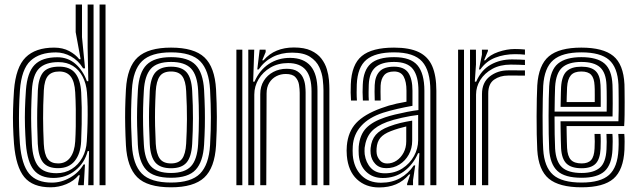

<svg xmlns="http://www.w3.org/2000/svg" viewBox="-20 -820 2818 850"><path d="M447.2 0H420.8V-800H447.2ZM394.2 0H370.5L374.2 -151L368.2 -151.2Q354.8 -98.8 313.5 -65.5Q272.2 -32.2 216.8 -32.2Q158.5 -32.2 129.9 -67.2Q101.2 -102.2 94.5 -183.5Q91.8 -222.8 90.6 -260.9Q89.5 -299 90.6 -338.5Q91.8 -378 94.8 -421Q100.5 -499.5 133.4 -533Q166.2 -566.5 234 -566.5Q280.5 -566.5 314 -537.2Q347.5 -508 364.8 -460.5H371L368 -608.8V-800H394.2ZM230.2 -53.2Q268.2 -53.2 297.5 -71.8Q326.8 -90.2 344.4 -122Q362 -153.8 364.2 -194Q366.8 -235 367.6 -273.8Q368.5 -312.5 367.9 -347.2Q367.2 -382 365 -410.5Q361.8 -450.2 345.9 -480.6Q330 -511 303 -528Q276 -545 238.8 -545Q181.5 -545 153.2 -517Q125 -489 121.2 -419.8Q118.8 -371.8 118.1 -333.2Q117.5 -294.8 118.4 -259Q119.2 -223.2 121.2 -183.5Q124.8 -113.8 150 -83.5Q175.2 -53.2 230.2 -53.2ZM237 -75.5Q191.8 -75.5 171 -100.6Q150.2 -125.8 147.2 -183.5Q145.5 -224.2 144.9 -260.5Q144.2 -296.8 144.9 -334.9Q145.5 -373 147.5 -419Q149.8 -472.5 170.2 -498.8Q190.8 -525 242.5 -525Q290.2 -525 313.4 -495.5Q336.5 -466 339.5 -411Q341.2 -380 341.8 -344.1Q342.2 -308.2 341.6 -270.1Q341 -232 339.2 -194Q336.5 -138.8 310.6 -107.1Q284.8 -75.5 237 -75.5ZM237.2 -96.5Q271.5 -96.5 290.9 -122.6Q310.2 -148.8 313 -194.2Q314.8 -223.5 315.4 -260.8Q316 -298 315.5 -336.9Q315 -375.8 313 -411Q310.2 -459.5 292.9 -481.5Q275.5 -503.5 242.5 -503.5Q209 -503.5 192.8 -484.6Q176.5 -465.8 174 -420.2Q170.5 -350.2 170.8 -296.5Q171 -242.8 173.8 -183Q176.2 -136.2 191.1 -116.4Q206 -96.5 237.2 -96.5ZM204 9.2Q124.8 9.2 87.6 -36Q50.5 -81.2 42 -183.2Q39 -223.5 37.9 -260.8Q36.8 -298 37.9 -336.8Q39 -375.5 42 -420.2Q50 -522.8 93.5 -566Q137 -609.2 219.5 -609.2Q258 -609.2 286.5 -593.9Q315 -578.5 330.8 -557.8H337L315 -677.8V-800H343V-655.8L356.5 -517.5H348Q326.8 -552.2 294.5 -570.1Q262.2 -588 227.5 -588Q155 -588 115.1 -551Q75.2 -514 68.2 -420.2Q65.2 -376 64.4 -336Q63.5 -296 64.5 -258.4Q65.5 -220.8 68.2 -183.2Q76 -90.5 109.1 -51Q142.2 -11.5 209.8 -11.5Q251.5 -11.5 290 -33.5Q328.5 -55.5 350 -92H356.2L351 0H326V-8.5L333.2 -44.2H328Q307.2 -18.8 273.5 -4.8Q239.8 9.2 204 9.2Z M737.2 9.2Q632.2 9.2 587.6 -35.4Q543 -80 537.5 -176.5Q535.2 -220.2 534.4 -259.9Q533.5 -299.5 534.2 -339.5Q535 -379.5 537.5 -424.2Q543.2 -524 590 -566.6Q636.8 -609.2 737.2 -609.2Q839.5 -609.2 885.2 -565.9Q931 -522.5 936.5 -424Q939.8 -361.2 940 -302.4Q940.2 -243.5 936.5 -176.5Q930.5 -76.8 884.1 -33.8Q837.8 9.2 737.2 9.2ZM737.2 -11.8Q826.2 -11.8 865.5 -51.2Q904.8 -90.8 910 -178Q913.8 -245 913.6 -301.2Q913.5 -357.5 910 -422.8Q905.2 -508.8 866.5 -548.5Q827.8 -588.2 737.2 -588.2Q649 -588.2 609 -549.5Q569 -510.8 564 -422.8Q561.2 -373.8 560.5 -334Q559.8 -294.2 560.8 -257.1Q561.8 -220 564 -177.8Q568.8 -91.2 607.9 -51.5Q647 -11.8 737.2 -11.8ZM737.2 -33Q660 -33 627.2 -68.4Q594.5 -103.8 590.2 -180.2Q588 -223.5 587.1 -262Q586.2 -300.5 587.1 -339.2Q588 -378 590.5 -421Q595 -499.5 629.2 -533.2Q663.5 -567 737.2 -567Q813.2 -567 846.2 -532.4Q879.2 -497.8 883.5 -421.5Q886 -374.8 886.8 -336.1Q887.5 -297.5 886.8 -260.1Q886 -222.8 883.5 -179.5Q879 -103.8 846.2 -68.4Q813.5 -33 737.2 -33ZM737.2 -54.2Q797.8 -54.2 825.5 -83.9Q853.2 -113.5 857.2 -182.2Q860.5 -240.5 860.6 -296Q860.8 -351.5 857.2 -418.8Q853.5 -487.8 825.6 -516.8Q797.8 -545.8 737.2 -545.8Q674.2 -545.8 647.4 -515.1Q620.5 -484.5 616.8 -418.5Q614.5 -380.2 613.6 -342.8Q612.8 -305.2 613.5 -265.6Q614.2 -226 616.8 -181.2Q620.5 -113.8 648 -84Q675.5 -54.2 737.2 -54.2ZM737.2 -75.2Q690 -75.2 668.1 -100.1Q646.2 -125 643 -182Q641 -224.5 640.1 -262.6Q639.2 -300.8 640 -338.6Q640.8 -376.5 643 -417.8Q646.5 -475.8 668.6 -500.2Q690.8 -524.8 737.2 -524.8Q784.2 -524.8 806 -500Q827.8 -475.2 830.8 -418Q834.5 -350.8 834.2 -295.9Q834 -241 830.8 -183Q827.5 -125.8 806 -100.5Q784.5 -75.2 737.2 -75.2ZM737.2 -96.5Q770.8 -96.5 786.1 -117.1Q801.5 -137.8 804.2 -184.5Q807.2 -238.2 807.6 -292Q808 -345.8 804.2 -416.8Q802 -462.5 786.6 -483Q771.2 -503.5 737.2 -503.5Q702 -503.5 687.1 -482.1Q672.2 -460.8 669.5 -416.5Q667.2 -373.2 666.5 -336.5Q665.8 -299.8 666.6 -263.1Q667.5 -226.5 669.5 -183.5Q672.2 -138.5 687.5 -117.5Q702.8 -96.5 737.2 -96.5Z M1412 0V-420.5Q1412 -440 1409 -467.9Q1406 -495.8 1393.4 -523Q1380.8 -550.2 1352.4 -568.6Q1324 -587 1273 -587Q1225 -587 1187.6 -568Q1150.2 -549 1125 -512.5H1119L1129.5 -600H1155.8L1156.2 -589.8L1140.8 -552.8H1146.5Q1172.2 -582.5 1205.8 -596.1Q1239.2 -609.8 1281.2 -609.8Q1327.5 -609.8 1356.8 -596.1Q1386 -582.5 1402.8 -560.6Q1419.5 -538.8 1427 -513.6Q1434.5 -488.5 1436.4 -465.1Q1438.2 -441.8 1438.2 -425.5V0ZM1026.5 0V-600H1052.8V0ZM1132.2 0V-403.5Q1132.2 -437.2 1147.9 -462.4Q1163.5 -487.5 1190 -501.5Q1216.5 -515.5 1248.8 -515.5Q1279.5 -515.5 1296.6 -504.2Q1313.8 -493 1321.5 -476Q1329.2 -459 1331.1 -441.2Q1333 -423.5 1333 -410.5V0H1306.8V-409Q1306.8 -425 1303.8 -444.6Q1300.8 -464.2 1287.8 -478.4Q1274.8 -492.5 1245 -492.5Q1222.5 -492.5 1203.1 -482.5Q1183.8 -472.5 1172 -453.4Q1160.2 -434.2 1160.2 -406.2L1158.8 0ZM1079.2 0V-600H1105.5L1100.8 -458.5H1106.8Q1128.8 -509.5 1170.2 -536.8Q1211.8 -564 1265 -563.8Q1325.2 -563.2 1355.4 -527.4Q1385.5 -491.5 1385.5 -418.8V0H1359.2V-415.5Q1359.2 -479.2 1333.8 -510Q1308.2 -540.8 1255.5 -540.8Q1211.2 -540.8 1177.5 -521Q1143.8 -501.2 1124.8 -469.5Q1105.8 -437.8 1105.8 -401.2V0Z M1885.2 0V-418.2Q1885.2 -507 1848.8 -547.6Q1812.2 -588.2 1724.5 -588.2Q1641.5 -588.2 1602.1 -555.5Q1562.8 -522.8 1559.5 -446Q1559 -428.8 1558.9 -410.9Q1558.8 -393 1560.2 -374.8H1534Q1532.5 -394.2 1532.4 -410.2Q1532.2 -426.2 1533 -447Q1536.5 -534.8 1581.8 -572Q1627 -609.2 1724.5 -609.2Q1792.8 -609.2 1833.9 -589.4Q1875 -569.5 1893.4 -527.4Q1911.8 -485.2 1911.8 -418.2V0ZM1683.8 -52.8Q1727.8 -52.8 1761 -74.1Q1794.2 -95.5 1812.8 -129.1Q1831.2 -162.8 1831.2 -199V-311.2Q1798.8 -307.5 1758.9 -298.6Q1719 -289.8 1693.5 -280.2Q1646.2 -262.5 1623.1 -236.1Q1600 -209.8 1594.2 -165.5Q1593.5 -158.8 1593.8 -150.6Q1594 -142.5 1594.5 -137Q1599.8 -100 1621.9 -76.4Q1644 -52.8 1683.8 -52.8ZM1690.2 -75.5Q1659.5 -75.5 1641.6 -94.2Q1623.8 -113 1621 -139.2Q1620.2 -147 1620.2 -153.1Q1620.2 -159.2 1620.8 -165Q1624.5 -201 1643.6 -223.1Q1662.8 -245.2 1701.8 -259.8Q1728.2 -269.8 1751.9 -275.5Q1775.5 -281.2 1804.8 -286V-196.8Q1804.8 -163.2 1789.6 -135.6Q1774.5 -108 1748.5 -91.8Q1722.5 -75.5 1690.2 -75.5ZM1694 -96.2Q1716.5 -96.2 1735.8 -109.1Q1755 -122 1766.8 -144.2Q1778.5 -166.5 1778.5 -194.2V-260.2Q1762.2 -256.5 1745.4 -251.5Q1728.5 -246.5 1710.2 -239.5Q1678.5 -227.2 1663.9 -209.8Q1649.2 -192.2 1647.2 -163.5Q1646.5 -155.8 1646.8 -150.8Q1647 -145.8 1647.5 -141.2Q1649.2 -125.5 1661.2 -110.9Q1673.2 -96.2 1694 -96.2ZM1658.2 9.8Q1598.8 9.8 1560.1 -26.4Q1521.5 -62.5 1515.5 -130.5Q1514.5 -142.2 1514.5 -153.4Q1514.5 -164.5 1515.5 -175.2Q1521 -237.2 1556.8 -275.5Q1592.5 -313.8 1667.2 -341Q1685 -347.5 1701.2 -352.4Q1717.5 -357.2 1736.4 -361.4Q1755.2 -365.5 1779.5 -369.8V-418.5Q1779.5 -458.2 1767.1 -480.9Q1754.8 -503.5 1724.5 -503.5Q1694.2 -503.5 1680.4 -486.9Q1666.5 -470.2 1665 -441Q1664.8 -433.8 1664.6 -414.2Q1664.5 -394.8 1665.2 -374.8H1639Q1638 -397.2 1638.2 -414.5Q1638.5 -431.8 1638.8 -443.5Q1640.5 -482.8 1660.5 -503.8Q1680.5 -524.8 1724.5 -524.8Q1769.5 -524.8 1787.8 -497.5Q1806 -470.2 1806 -418.5V-351.5Q1773.2 -345.8 1738.9 -337.9Q1704.5 -330 1676.2 -321Q1613.2 -300.5 1579 -262.5Q1544.8 -224.5 1541.8 -173Q1541.2 -164.2 1541.1 -153.1Q1541 -142 1541.8 -132.8Q1546.5 -78 1579.1 -44.5Q1611.8 -11 1666.5 -11Q1714.8 -11 1751 -31.1Q1787.2 -51.2 1812.2 -87.8H1818.2L1808.5 -22.2V0H1782.5L1782 -5.5L1796 -47.5H1791Q1765.8 -17.8 1733 -4Q1700.2 9.8 1658.2 9.8ZM1832.2 0.2V-65.2L1836.8 -141.8H1830.8Q1808.8 -90.8 1768.2 -61.2Q1727.8 -31.8 1674.2 -32Q1630.2 -32 1601.2 -59.5Q1572.2 -87 1568.2 -134.8Q1567.8 -142.5 1567.6 -152.9Q1567.5 -163.2 1568 -170.8Q1572.8 -223.5 1601.1 -252.9Q1629.5 -282.2 1684.8 -300.5Q1702.5 -306.5 1728.4 -312.9Q1754.2 -319.2 1781.9 -324.6Q1809.5 -330 1832.5 -332.8V-418.2Q1832.5 -482.2 1808.2 -514Q1784 -545.8 1724.5 -545.8Q1669.2 -545.8 1641.9 -521.9Q1614.5 -498 1612.5 -444.2Q1612 -429.8 1611.8 -411.9Q1611.5 -394 1612.8 -374.8H1586.5Q1585.2 -394.8 1585.2 -412.5Q1585.2 -430.2 1586 -444.8Q1588.5 -509 1621.1 -538Q1653.8 -567 1724.5 -567Q1797.8 -567 1828.2 -530.9Q1858.8 -494.8 1858.8 -418.2V0.2Z M2060.8 0V-600H2087L2087.2 -535L2082 -458.5H2088.2Q2110.2 -509.8 2152 -533.4Q2193.8 -557 2246.5 -557Q2260 -557 2279 -556.4Q2298 -555.8 2304 -555V-532.2Q2296 -532.8 2276 -533.4Q2256 -534 2241 -534Q2194 -534 2159.5 -515Q2125 -496 2106.2 -465.8Q2087.5 -435.5 2087.5 -401.2V0ZM2008 0V-600H2034.2V0ZM2113.8 0V-403.5Q2113.8 -455 2148.4 -481.8Q2183 -508.5 2229.2 -508.5Q2246.5 -508.5 2267.6 -508.5Q2288.8 -508.5 2304 -508.2V-485.2Q2289 -485.5 2267 -485.5Q2245 -485.5 2229.2 -485.5Q2193.5 -485.5 2167.5 -467.4Q2141.5 -449.2 2141.5 -406.2V0ZM2100.5 -512.5 2113.5 -578V-600H2139.8L2140.2 -594.5L2123 -552.8H2128Q2148 -577 2185.9 -590Q2223.8 -603 2259 -603Q2267.2 -603 2281.2 -602.5Q2295.2 -602 2304 -600.8V-578Q2296.8 -579 2283.8 -579.6Q2270.8 -580.2 2260.5 -580.2Q2212 -580.2 2171.9 -564.5Q2131.8 -548.8 2106.5 -512.5Z M2555 9.2Q2455.5 9.2 2409.6 -29Q2363.8 -67.2 2358.5 -156.5Q2357 -185 2356.2 -224.4Q2355.5 -263.8 2355.6 -305.5Q2355.8 -347.2 2356.5 -383.5Q2357.2 -419.8 2358.5 -441.8Q2364.2 -532.2 2410 -570.8Q2455.8 -609.2 2553.5 -609.2Q2650 -609.2 2695.1 -572.2Q2740.2 -535.2 2744.5 -446.8Q2744.8 -439 2745 -417.5Q2745.2 -396 2745.4 -368Q2745.5 -340 2745.1 -311.6Q2744.8 -283.2 2743.2 -261.8H2488.2Q2488.5 -242 2488.8 -224.8Q2489 -207.5 2489.5 -192.8Q2490 -178 2490.5 -164.8Q2492.5 -128.2 2507.5 -112.4Q2522.5 -96.5 2555 -96.5Q2583.5 -96.5 2597 -111.6Q2610.5 -126.8 2612.2 -162.8Q2613 -176.5 2613.1 -193.6Q2613.2 -210.8 2612 -227.2H2638.5Q2639.8 -211 2639.5 -192.9Q2639.2 -174.8 2638.8 -161.8Q2636.5 -115.5 2616.9 -95.4Q2597.2 -75.2 2555 -75.2Q2509.2 -75.2 2488 -95.8Q2466.8 -116.2 2464 -163.2Q2463.2 -180.2 2462.8 -199.6Q2462.2 -219 2462 -240.2Q2461.8 -261.5 2461.5 -283.2H2717.8Q2718.8 -306.2 2718.9 -331.6Q2719 -357 2718.9 -380.2Q2718.8 -403.5 2718.5 -420.9Q2718.2 -438.2 2718 -445.2Q2714.2 -522 2676.1 -555.1Q2638 -588.2 2553.5 -588.2Q2469.2 -588.2 2429.5 -554.1Q2389.8 -520 2384.8 -440.2Q2383.8 -420.2 2383 -385Q2382.2 -349.8 2382.1 -308.2Q2382 -266.8 2382.6 -227Q2383.2 -187.2 2384.8 -158.5Q2389.5 -80.8 2428.5 -46.2Q2467.5 -11.8 2555 -11.8Q2638.5 -11.8 2676.4 -45.6Q2714.2 -79.5 2718 -157.8Q2718.5 -168 2718.8 -180.1Q2719 -192.2 2718.6 -204.5Q2718.2 -216.8 2717.2 -227.2H2743.8Q2745.2 -211.8 2745.2 -192.6Q2745.2 -173.5 2744.5 -156.8Q2740.2 -67.8 2696.2 -29.2Q2652.2 9.2 2555 9.2ZM2555 -33Q2480 -33 2447.5 -63.4Q2415 -93.8 2411.2 -160Q2410 -187.8 2409.2 -226.8Q2408.5 -265.8 2408.6 -306.9Q2408.8 -348 2409.4 -383Q2410 -418 2411.2 -437.8Q2415.8 -510.2 2450.6 -538.6Q2485.5 -567 2553.5 -567Q2623.5 -567 2656 -538.9Q2688.5 -510.8 2691.5 -444.8Q2692 -436.2 2692.2 -413.8Q2692.5 -391.2 2692.5 -362Q2692.5 -332.8 2691.8 -304.5H2435Q2435 -262.8 2435.6 -225.4Q2436.2 -188 2437.5 -162.5Q2441 -104 2468.4 -79.1Q2495.8 -54.2 2555 -54.2Q2607.5 -54.2 2634.9 -77Q2662.2 -99.8 2665 -159Q2665.8 -174.2 2665.9 -192Q2666 -209.8 2664.8 -227.2H2691.2Q2692.5 -210.5 2692.4 -192.8Q2692.2 -175 2691.5 -158.2Q2688.5 -91.5 2656.8 -62.2Q2625 -33 2555 -33ZM2435.2 -325.8H2665.8Q2666.2 -350.5 2666.1 -374.1Q2666 -397.8 2665.8 -416.4Q2665.5 -435 2665 -444Q2662.8 -498.2 2636.5 -522Q2610.2 -545.8 2553.5 -545.8Q2496.8 -545.8 2469 -521.1Q2441.2 -496.5 2437.5 -436Q2436.8 -418.8 2436.1 -388.6Q2435.5 -358.5 2435.2 -325.8ZM2461.8 -347Q2462 -358.5 2462.4 -375.9Q2462.8 -393.2 2463.1 -409.6Q2463.5 -426 2464 -434.8Q2467 -484.2 2488.5 -504.5Q2510 -524.8 2553.5 -524.8Q2596.5 -524.8 2616.6 -505.8Q2636.8 -486.8 2638.5 -443.5Q2639 -435.2 2639.2 -419.8Q2639.5 -404.2 2639.5 -385.2Q2639.5 -366.2 2639.5 -347ZM2488.5 -368.2H2613Q2613.2 -383.5 2613.1 -398.8Q2613 -414 2612.9 -425.5Q2612.8 -437 2612.2 -441Q2610.8 -474 2597.1 -488.8Q2583.5 -503.5 2553.5 -503.5Q2522 -503.5 2507.4 -486.9Q2492.8 -470.2 2490.5 -433.8Q2490.2 -423.8 2489.8 -413.5Q2489.2 -403.2 2489 -392.1Q2488.8 -381 2488.5 -368.2Z"/></svg>

Font: Big Shoulders Inline Text Thin ExtraBold
Style: Regular
Weight: 800
Version: Version 2.002